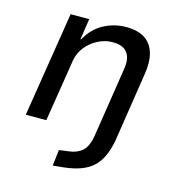

<svg xmlns="http://www.w3.org/2000/svg" viewBox="-105 -595 804 878"><g transform="rotate(15 297.0 -156.5)"><path d="M224 193 233 117 278 111Q316 107 340.5 86Q365 65 374 12L424 -311Q431 -348 424.5 -372.5Q418 -397 398.5 -410Q379 -423 343 -423Q307 -423 273.5 -405.5Q240 -388 217.5 -359.5Q195 -331 189 -295L142 0H45L124 -497H212L197 -398H200Q231 -454 280.5 -480Q330 -506 385 -506Q441 -506 474 -484.5Q507 -463 519.5 -421Q532 -379 522 -319L471 12Q463 52 449 83Q435 114 412.5 135.5Q390 157 355.5 170Q321 183 274 188Z"/></g></svg>

Font: Nunito Sans 7pt SemiCondensed Medium
Style: Italic
Weight: 500
Width: 4
Italic angle: -9°
Designer: Vernon Adams
Foundry: Vernon Adams
Version: Version 3.101;gftools[0.9.27]